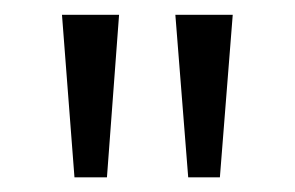

<svg xmlns="http://www.w3.org/2000/svg" viewBox="-20 -699 404 263"><path d="M143.1 -678.7 126.5 -456.1H82L64.9 -678.7ZM298.8 -678.7 281.2 -456.1H237.8L220.2 -678.7Z"/></svg>

Font: XL-Viking
Style: Regular
Weight: 400
Foundry: Ascender Corporation
Version: Version 1.10 March 23, 2015